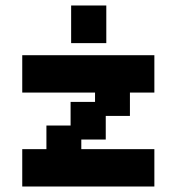

<svg xmlns="http://www.w3.org/2000/svg" viewBox="-20 -668 643 699"><path d="M61 11V-125H149V-211H237V-297H326V-331H61V-467H542V-331H453V-246H365V-160H276V-125H542V11ZM239 -511V-648H367V-511Z"/></svg>

Font: Pixelify Sans
Style: Bold
Weight: 700
Designer: Stefie Justprince
Foundry: Typecalism Foundryline
Version: Version 1.000